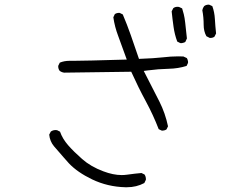

<svg xmlns="http://www.w3.org/2000/svg" viewBox="-20 -767 1040 823"><path d="M847.2 -723.1Q853 -693.4 853 -660.2Q853 -660.2 853 -660.2Q853 -632.8 864.7 -611.8L878.9 -604.5Q880.9 -604.5 882.8 -604.5Q892.6 -604.5 899.4 -609.9L906.2 -623.5Q902.8 -655.3 901.1 -685.3Q899.4 -715.3 890.1 -740.7L877.4 -746.6Q876 -747.1 875 -747.1Q862.8 -747.1 855 -740.7Q849.1 -732.9 847.2 -723.1ZM752.4 -582.5Q753.9 -582 755.6 -582Q757.3 -582 760 -582.3Q762.7 -582.5 765.1 -583.5Q770.5 -584.5 774.4 -587.4L781.2 -602.1L773.9 -669.4Q771.5 -690.9 767.8 -705.8Q764.2 -720.7 760.7 -731L747.1 -737.3Q743.7 -737.8 740.7 -737.8Q730 -737.8 722.7 -731.9L715.8 -718.3Q719.2 -685.1 723.9 -652.1Q728.5 -619.1 739.7 -588.9ZM293.9 -506.3H277.3Q255.4 -506.3 236.3 -498.5L230 -485.8Q229.5 -484.4 229.5 -483.4Q229.5 -471.2 235.8 -463.4Q244.1 -457 254.9 -455.6L542.5 -459.5Q573.2 -391.6 605 -333Q636.7 -274.4 660.2 -213.4L672.4 -207.5Q673.8 -207 677 -207Q680.2 -207 684.8 -208.3Q689.5 -209.5 693.8 -212.4L700.2 -225.6Q688.5 -281.7 663.1 -332L596.2 -462.9L614.3 -465.3Q658.2 -471.2 703.6 -472.2Q743.7 -473.1 779.8 -484.4L785.6 -496.6Q786.1 -498 786.1 -499.8Q786.1 -501.5 785.9 -503.9Q785.6 -506.3 784.7 -508.8Q783.7 -513.7 780.8 -518.1L766.1 -524.9Q754.9 -525.4 743.7 -525.4Q712.9 -525.4 677.7 -521.2Q642.6 -517.1 575.7 -514.6Q556.6 -570.8 540.5 -616.7Q524.4 -662.6 506.3 -705.1L493.7 -711.4Q492.2 -711.9 491.2 -711.9Q480 -711.9 472.2 -706.5L465.8 -692.9Q471.7 -651.9 486.6 -612.8Q501.5 -573.7 523.4 -511.7Q339.4 -506.3 293.9 -506.3ZM524.4 35.6Q564.9 35.6 598.6 17.6L605 4.4Q605.5 2.9 605.5 2Q605.5 -10.3 599.6 -19L586.4 -25.4Q562 -23.4 523.4 -18.1Q512.7 -16.6 501.5 -16.6Q465.3 -16.6 422.9 -32.7Q369.1 -52.7 332 -85.4Q296.4 -116.7 272.2 -144.3Q248 -171.9 237.3 -202.6L224.6 -209Q221.2 -209.5 217.8 -209.5Q207 -209.5 197.8 -203.1L190.9 -189.9Q193.8 -161.1 211.4 -140.1Q232.4 -115.2 252.9 -92.3Q273.4 -69.3 275.4 -66.9Q312 -28.3 375 2Q441.4 33.7 517.1 35.6Q520.5 35.6 524.4 35.6Z"/></svg>

Font: NaikaiFont
Style: ExtraLight
Weight: 200
Version: Version 1.89